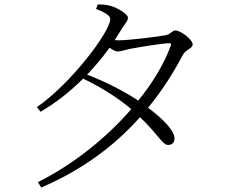

<svg xmlns="http://www.w3.org/2000/svg" viewBox="-20 -794 1040 857"><path d="M149 19 164 43C346 -35 490 -142 605 -271C686 -194 705 -147 730 -147C749 -147 759 -158 759 -177C758 -213 704 -266 641 -313C700 -385 751 -463 795 -547C807 -572 840 -578 840 -595C840 -618 786 -658 763 -658C747 -658 743 -640 715 -636C688 -631 558 -614 507 -614L492 -615L522 -663C536 -688 551 -698 551 -715C551 -731 507 -758 473 -768C453 -774 433 -774 416 -774L409 -754C445 -740 472 -726 472 -709C472 -653 299 -423 145 -316L161 -295C228 -334 293 -385 351 -443C433 -404 505 -358 566 -307C457 -181 311 -62 149 19ZM369 -461C405 -499 439 -539 469 -581C483 -571 496 -564 506 -564C519 -564 540 -572 561 -576C598 -583 694 -599 731 -601C741 -602 747 -599 741 -587C713 -511 664 -427 597 -345C537 -385 454 -428 369 -461Z"/></svg>

Font: Noto Serif CJK SC Light
Style: Regular
Weight: 300
Designer: Ryoko NISHIZUKA 西塚涼子 (kana & ideographs); Frank Grießhammer (Latin, Greek & Cyrillic); Wenlong ZHANG 张文龙 (bopomofo); San
Foundry: Adobe
Version: Version 2.001;hotconv 1.1.0;makeotfexe 2.6.0